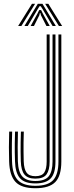

<svg xmlns="http://www.w3.org/2000/svg" viewBox="-20 -981 389 1008"><path d="M165.8 7.2Q92 7.2 61.1 -26.4Q30.2 -60 28 -133Q26.8 -172.5 26.8 -207.6Q26.8 -242.8 28.2 -290H43.8Q42.8 -254.8 42.4 -229.1Q42 -203.5 42.2 -181.1Q42.5 -158.8 43.2 -133.5Q45.2 -65.5 73.6 -35.5Q102 -5.5 165.8 -5.5Q230.8 -5.5 258.8 -35.1Q286.8 -64.8 286.8 -133V-800H302V-133Q302 -58 270.4 -25.4Q238.8 7.2 165.8 7.2ZM165.8 -18Q108.8 -18 84.6 -45.8Q60.5 -73.5 58.8 -134Q58 -159.8 57.6 -181.8Q57.2 -203.8 57.6 -229.1Q58 -254.5 59 -290H74.2Q72.8 -244.2 72.8 -208.4Q72.8 -172.5 73.8 -134Q75.8 -78 97.4 -54.4Q119 -30.8 165.5 -30.8Q217 -30.8 236.4 -56.2Q255.8 -81.8 255.8 -132.5V-800H271.2V-133Q271.2 -71.8 246.8 -44.9Q222.2 -18 165.8 -18ZM165.5 -43.2Q126.2 -43.2 108.5 -64.5Q90.8 -85.8 89.2 -134.5Q88.5 -160.5 88.2 -184.6Q88 -208.8 88.4 -234.1Q88.8 -259.5 89.8 -290H105Q104 -257.2 103.6 -231.8Q103.2 -206.2 103.6 -183.1Q104 -160 104.5 -134.5Q105.8 -93.5 119.5 -74.8Q133.2 -56 165.5 -56Q199.8 -56 212.4 -75.2Q225 -94.5 225 -132.5V-800H240.5V-132.5Q240.5 -88 224.4 -65.6Q208.2 -43.2 165.5 -43.2ZM75.2 -844.5 147.8 -961H164.2L92.2 -844.5ZM108.2 -844.5 178.5 -961H203L273.2 -844.5H256L206.8 -928L194 -948.5H187.5L174.8 -927.8L125.8 -844.5ZM140.8 -844.5 177 -910.2 185.8 -928.2H195.8L204.5 -910.2L241.2 -844.5H223.8L195 -900.8L192.2 -912.5H189.2L186.5 -900.8L158.2 -844.5ZM289.2 -844.5 217.2 -961H233.8L306.2 -844.5Z"/></svg>

Font: Big Shoulders Inline Display Thin Medium
Style: Regular
Weight: 500
Version: Version 2.002